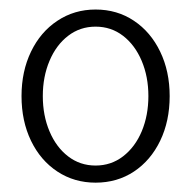

<svg xmlns="http://www.w3.org/2000/svg" viewBox="-20 -732 403 405"><path d="M25.4 -529.3Q25.4 -581.5 45.4 -623Q65.4 -664.6 101.1 -688.2Q136.7 -711.9 181.6 -711.9Q227.1 -711.9 262.5 -688.2Q297.9 -664.6 317.9 -623Q337.9 -581.5 337.9 -529.3Q337.9 -476.6 317.9 -435.1Q297.9 -393.6 262.5 -370.1Q227.1 -346.7 181.6 -346.7Q136.7 -346.7 101.1 -370.1Q65.4 -393.6 45.4 -435.1Q25.4 -476.6 25.4 -529.3ZM293 -529.3Q293 -570.3 278.8 -603.8Q264.6 -637.2 239.5 -656.5Q214.4 -675.8 181.6 -675.8Q148.9 -675.8 123.8 -656.5Q98.6 -637.2 84.5 -603.8Q70.3 -570.3 70.3 -529.3Q70.3 -488.3 84.5 -454.8Q98.6 -421.4 123.8 -402.1Q148.9 -382.8 181.6 -382.8Q214.4 -382.8 239.7 -402.3Q265.1 -421.9 279.1 -455.3Q293 -488.8 293 -529.3Z"/></svg>

Font: Pretendard Std ExtraLight
Style: Regular
Weight: 200
Designer: Base glyphs from Inter by Rasmus Andersson; Hangeul glyphs from Noto Sans CJK(Source Han Sans) by Jang Soo-young and Kan
Foundry: Kil Hyung-jin
Version: Version 1.309